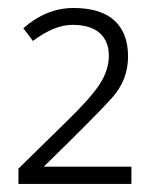

<svg xmlns="http://www.w3.org/2000/svg" viewBox="-20 -744 376 478"><path d="M307.1 -286.1H25.9V-324.2L144 -439.9Q205.1 -499 228 -534.2Q251 -569.3 251 -605.5Q251 -641.6 228 -661.9Q205.1 -682.1 160.2 -682.1Q115.2 -682.1 62 -642.1L38.1 -673.8Q95.7 -724.1 163.1 -724.1Q230.5 -724.1 264.6 -693.1Q298.8 -662.1 298.8 -603.5Q298.8 -544.9 259 -500.5Q219.2 -456.1 88.9 -329.1H307.1Z"/></svg>

Font: OpenSans-Light
Style: Regular
Weight: 300
Foundry: Ascender Corporation
Version: Version 1.10